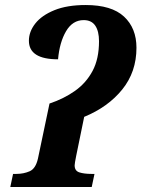

<svg xmlns="http://www.w3.org/2000/svg" viewBox="-20 -744 563 764"><path d="M21 0 32 -52H45Q74 -52 98 -62.5Q122 -73 131 -113L177 -332Q234 -351 278.5 -382.5Q323 -414 348.5 -462Q374 -510 374 -580Q374 -620 359 -642Q344 -664 313 -664Q269 -664 243 -620Q217 -576 211 -508Q95 -508 95 -582Q95 -618 120.5 -650.5Q146 -683 196.5 -703.5Q247 -724 321 -724Q424 -724 473.5 -678Q523 -632 523 -554Q523 -458 466.5 -388Q410 -318 315 -279L283 -123Q277 -93 277 -86Q277 -64 296 -58Q315 -52 344 -52H356L345 0Z"/></svg>

Font: Noto Serif SemiCondensed
Style: Bold Italic
Weight: 700
Width: 4
Italic angle: -12°
Designer: Monotype Design Team
Foundry: Monotype Imaging Inc.
Version: Version 2.014